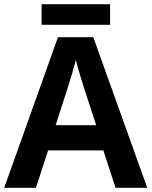

<svg xmlns="http://www.w3.org/2000/svg" viewBox="-20 -894 722 914"><path d="M438 -298H245L301 -472Q306 -488 320 -533.5Q334 -579 341 -609Q348 -580 361 -537Q374 -494 381 -472ZM530 0H681L424 -717H256L0 0H151L209 -178H472ZM504 -874V-776H178V-874Z"/></svg>

Font: Noto Sans UI
Style: Bold
Weight: 700
Designer: Monotype Design Team
Foundry: Monotype Imaging Inc.
Version: Version 1.901